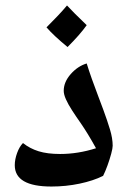

<svg xmlns="http://www.w3.org/2000/svg" viewBox="-20 -682 475 702"><path d="M168 0Q34 0 34 -78Q34 -99 42.5 -122.5Q51 -146 64 -159Q89 -139 121 -129Q153 -119 200 -119Q265 -119 331 -140Q315 -169 301.5 -191Q288 -213 277 -229Q258 -256 243.5 -278.5Q229 -301 221 -319Q213 -337 213 -350Q213 -382 238.5 -411Q264 -440 297 -450Q305 -424 316 -393Q327 -362 338.5 -332Q350 -302 358 -280Q372 -242 382 -209Q392 -176 392 -149Q392 -140 386.5 -119.5Q381 -99 373 -77Q365 -55 357 -39Q321 -21 271 -10.5Q221 0 168 0ZM227 -510Q176 -552 150 -582Q173 -605 191.5 -624.5Q210 -644 225 -662Q236 -650 254 -632Q272 -614 297 -590Q285 -573 267.5 -553Q250 -533 227 -510Z"/></svg>

Font: Noto Naskh Arabic
Style: Bold
Weight: 700
Designer: Monotype Design Team, David Williams, Mohamad Dakak and Nizar Qandah
Foundry: Monotype Imaging Inc.
Version: Version 2.016